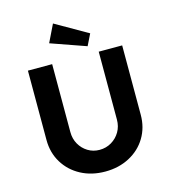

<svg xmlns="http://www.w3.org/2000/svg" viewBox="-134 -1042 1024 1155"><g transform="rotate(-15 378.5 -465.0)"><path d="M85 -269V-701H236V-278Q236 -236 255 -202.5Q274 -169 306.5 -149Q339 -129 379 -129Q420 -129 453.5 -149Q487 -169 506.5 -202.5Q526 -236 526 -278V-701H672V-269Q672 -190 634.5 -127.5Q597 -65 530 -29.5Q463 6 379 6Q294 6 227.5 -29.5Q161 -65 123 -127.5Q85 -190 85 -269ZM470 -750 251 -827 304 -936 505 -821Z"/></g></svg>

Font: Mach SemiBold
Style: Regular
Weight: 600
Version: Version 1.002